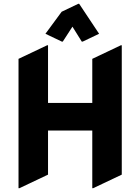

<svg xmlns="http://www.w3.org/2000/svg" viewBox="-20 -987 743 1017"><path d="M394.5 -966.8H399.4L504.9 -808.1L418 -766.6H413.1L363.8 -845.7L312.5 -766.6H307.6L220.7 -808.1L306.6 -924.8ZM83 9.8H78.1V-675.3L229.5 -747.1H234.4V-441.9H468.8V-675.3L620.1 -747.1H625V-62L473.6 9.8H468.8V-295.4H234.4V-62Z"/></svg>

Font: Nova Round
Style: Bold
Weight: 700
Designer: Wojciech Kalinowski "wmk69" (wmk69@o2.pl)
Foundry: Wojciech Kalinowski "wmk69" (wmk69@o2.pl)
Version: Version 3.1.0; 2021-05-23